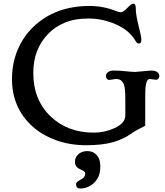

<svg xmlns="http://www.w3.org/2000/svg" viewBox="-20 -811 932 1087"><path d="M47.9 0ZM862.8 -359.4 828.1 -363.8Q803.2 -363.8 802.7 -287.6Q802.2 -267.6 802.2 -250V-99.1L758.3 -76.2Q739.7 -66.4 722.7 -54.2Q705.6 -42 679.7 -29.1Q653.8 -16.1 623 -6.8Q560.5 11.2 467.3 11.2Q374 11.2 294.4 -18.3Q214.8 -47.9 160.2 -98.6Q47.9 -203.1 47.9 -363.3Q47.9 -452.1 79.6 -528.1Q111.3 -604 168.9 -659.2Q292.5 -777.3 487.3 -777.3Q564 -777.3 634.3 -749.5Q653.8 -741.7 663.1 -741.7Q677.7 -741.7 695.3 -760.7Q724.1 -790.5 733.9 -790.5Q748.5 -790.5 748.5 -766.6Q748.5 -742.7 753.4 -716.3Q758.3 -689.9 764.6 -665L775.4 -619.1Q780.3 -598.1 780.3 -587.4Q780.3 -564.5 767.1 -564.5Q755.9 -564.5 749.5 -575.7Q714.4 -639.2 634.3 -673.8Q560.1 -706.1 481.4 -706.1Q402.8 -706.1 347.2 -682.9Q291.5 -659.7 252 -618.7Q168.5 -532.2 168.5 -398.4Q168.5 -244.6 268.1 -150.4Q364.3 -60.1 511.2 -60.1Q572.3 -60.1 627 -85Q689.5 -113.3 689.5 -157.2V-250Q689.5 -313.5 681.4 -332.3Q673.3 -351.1 662.6 -357.4Q651.9 -363.8 634.8 -363.8L598.6 -358.4Q589.4 -358.4 584.5 -366.2Q579.6 -374 579.6 -379.6Q579.6 -385.3 581.8 -390.6Q584 -396 588.9 -400.4Q601.1 -411.6 623.5 -411.6Q646 -411.6 661.6 -410.4Q677.2 -409.2 690.4 -407.7Q726.6 -403.8 745.1 -403.8L835.9 -411.6Q871.1 -411.6 879.9 -390.6Q881.8 -385.3 881.8 -379.6Q881.8 -374 877 -366.7Q872.1 -359.4 862.8 -359.4ZM404.3 105.5Q404.3 80.1 423.3 62.5Q443.4 44.4 475.3 44.4Q507.3 44.4 527.6 66.9Q547.9 89.4 547.9 127.9Q547.9 166.5 537.4 189Q526.9 211.4 510.3 226.6Q476.6 256.3 433.1 256.3Q421.9 256.3 416.3 249.5Q410.6 242.7 410.6 231.4Q410.6 220.2 430.4 209.7Q450.2 199.2 456.3 190.9Q462.4 182.6 462.4 173.8Q462.4 165 458 160.9Q453.6 156.7 447.3 153.6Q440.9 150.4 433.3 147Q425.8 143.6 419.4 138.7Q404.3 127 404.3 105.5Z"/></svg>

Font: Stoke
Style: Regular
Weight: 400
Designer: Nicole Fally
Foundry: Nicole Fally
Version: Version 1.002